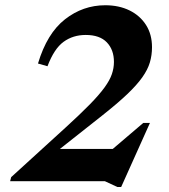

<svg xmlns="http://www.w3.org/2000/svg" viewBox="-20 -704 655 746"><path d="M164.5 -446.6 127.6 -457.2Q162.5 -574.1 232.4 -628.9Q302.4 -683.6 388.9 -683.6Q442.4 -683.6 483.3 -663.5Q524.1 -643.4 547.4 -606.9Q570.6 -570.4 570.6 -520.6Q570.6 -489.5 562.3 -461.5Q554 -433.4 532.8 -403.5Q511.7 -373.6 473.9 -337.7Q436.2 -301.9 376.9 -255L165.5 -88L177.9 -125.3H495.8L364.7 -79.8L536.7 -226.4H562.6L450.8 22.5H435.8L387.4 0H19.4L23.4 -15.7L234.2 -207.9Q291.9 -260.5 328.8 -298.2Q365.6 -335.8 386.1 -364.1Q406.6 -392.3 414.6 -415.9Q422.7 -439.4 422.7 -463.4Q422.7 -510.6 395.1 -539.4Q367.5 -568.2 313 -568.2Q263.7 -568.2 227 -541.5Q190.3 -514.8 164.5 -446.6Z"/></svg>

Font: Newsreader Text
Style: Italic
Weight: 400
Italic angle: -17°
Designer: Hugues Gentile
Foundry: Production Type
Version: Version 1.001